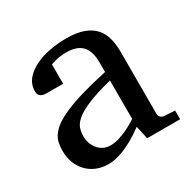

<svg xmlns="http://www.w3.org/2000/svg" viewBox="-120 -615 748 747"><g transform="rotate(-30 254.5 -241.0)"><path d="M331.1 -267.1Q263.7 -250 224.1 -233.4Q184.6 -216.8 164.3 -200Q144 -183.1 138.4 -165.8Q132.8 -148.4 132.8 -129.9Q132.8 -114.3 137.9 -99.4Q143.1 -84.5 152.6 -72.8Q162.1 -61 176 -54Q189.9 -46.9 208 -46.9Q228 -46.9 249.8 -54.2Q271.5 -61.5 289.6 -70.3Q310.5 -80.6 331.1 -94.2ZM344.2 0 331.1 -59.1Q304.7 -39.1 276.9 -23.4Q264.6 -16.6 251 -10.3Q237.3 -3.9 222.9 1.2Q208.5 6.3 193.6 9.3Q178.7 12.2 164.1 12.2Q136.7 12.2 113 2.9Q89.4 -6.3 71.8 -23.9Q54.2 -41.5 44.2 -66.4Q34.2 -91.3 34.2 -123Q34.2 -141.6 37.8 -158.2Q41.5 -174.8 52.7 -190.4Q64 -206.1 84.2 -220.5Q104.5 -234.9 137.5 -249Q170.4 -263.2 218 -277.1Q265.6 -291 331.1 -305.2V-348.1Q331.1 -398.4 308.6 -422.6Q286.1 -446.8 237.8 -446.8Q211.4 -446.8 192.9 -441.9Q174.3 -437 167 -434.1V-347.2H94.2Q87.4 -347.2 80.8 -348.1Q74.2 -349.1 68.8 -352.3Q63.5 -355.5 60.3 -361.1Q57.1 -366.7 57.1 -376Q57.1 -406.7 75.7 -429Q94.2 -451.2 124 -465.8Q153.8 -480.5 190.9 -487.3Q228 -494.1 265.1 -494.1Q311.5 -494.1 342 -482.9Q372.6 -471.7 390.4 -451.7Q408.2 -431.6 415.5 -404.3Q422.9 -377 422.9 -344.2V-64Q422.9 -54.7 429 -48.8Q435.1 -43 443.8 -42L492.2 -39.1V0Z"/></g></svg>

Font: Charis SIL
Style: Regular
Weight: 400
Foundry: SIL International
Version: Version 4.112